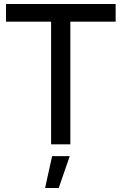

<svg xmlns="http://www.w3.org/2000/svg" viewBox="-20 -720 607 958"><path d="M10 -700H557V-612H331V0H235V-612H10ZM240 59H328L273 218H205Z"/></svg>

Font: Gontserrat
Style: Regular
Weight: 400
Designer: Julieta Ulanovsky
Foundry: Julieta Ulanovsky
Version: Version 6.001